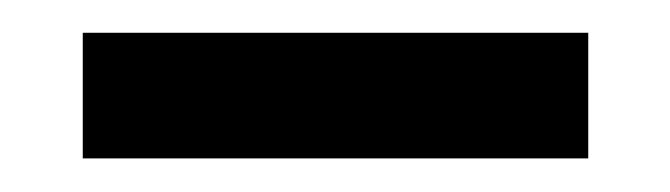

<svg xmlns="http://www.w3.org/2000/svg" viewBox="-20 -435 405 116"><path d="M30 -339.3V-415.2H335.4V-339.3Z"/></svg>

Font: Big Shoulders Stencil Text SC Thin
Style: Regular
Weight: 100
Designer: Patric King
Foundry: XO Type Co
Version: Version 2.001